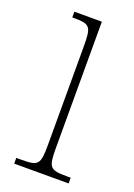

<svg xmlns="http://www.w3.org/2000/svg" viewBox="-111 -583 440 630"><g transform="rotate(20 109.5 -268.0)"><path d="M22 0H212V-20H199C139 -20 133 -26 133 -96V-536H37V-516H43C101 -516 105 -508 105 -437V-96C105 -26 99 -20 38 -20H22Z"/></g></svg>

Font: Noto Serif Lao ExtraCondensed Thin
Style: Regular
Weight: 100
Width: 2
Designer: Monotype Design Team
Foundry: Monotype Imaging Inc.
Version: Version 2.003